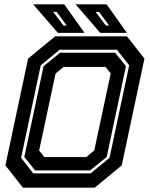

<svg xmlns="http://www.w3.org/2000/svg" viewBox="-20 -868 693 888"><path d="M86 0 5 -103 110 -597 235 -700H567L648 -597L543 -103L418 0ZM185 -141.5H379L416 -172L492 -528L468 -558.5H274L237 -528L161 -172ZM134 -66H399L486.5 -138L577.5 -566L520.5 -638H255.5L168.5 -566L77.5 -138ZM142 -80 92.5 -142 181.5 -562 257.5 -624H512.5L562.5 -562L473.5 -142L397 -80ZM567 -716H443.5L329.5 -848H473ZM484.5 -750 438 -813H422L469.5 -750ZM371 -716H247.5L133.5 -848H277ZM288.5 -750 242 -813H226L273.5 -750Z"/></svg>

Font: Tourney Thin
Style: Bold Italic
Weight: 700
Italic angle: -12°
Version: Version 1.015